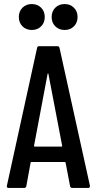

<svg xmlns="http://www.w3.org/2000/svg" viewBox="-20 -928 477 948"><path d="M183 -798Q165 -780 137 -780Q109 -780 91 -798Q73 -816 73 -844Q73 -872 91 -890Q109 -908 137 -908Q165 -908 183 -890Q201 -872 201 -844Q201 -816 183 -798ZM345 -798Q327 -780 299 -780Q271 -780 253 -798Q235 -816 235 -844Q235 -872 253 -890Q271 -908 299 -908Q327 -908 345 -890Q363 -872 363 -844Q363 -816 345 -798ZM337 0Q328 0 326 -9L304 -124Q304 -128 299 -128H136Q131 -128 131 -124L110 -9Q108 0 99 0H23Q12 0 14 -11L163 -691Q164 -700 174 -700H263Q272 -700 274 -691L424 -11V-9Q424 0 415 0ZM148 -208Q148 -204 151 -204H284Q287 -204 287 -208L219 -563Q217 -569 215 -563Z"/></svg>

Font: Barlow Condensed Medium
Style: Regular
Weight: 500
Width: 3
Designer: Jeremy Tribby
Foundry: Tribby Type
Version: Version 1.422;hotconv 1.0.109;makeotfexe 2.5.65596